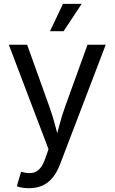

<svg xmlns="http://www.w3.org/2000/svg" viewBox="-20 -781 602 1009"><path d="M68.4 197.8 90.8 121.6 100.1 124Q127 130.9 148.9 127.7Q170.9 124.5 188.5 106Q206.1 87.4 219.2 48.3L234.9 2.9L26.4 -545.9H122.6L238.8 -222.2Q257.3 -171.4 270 -121.6Q282.7 -71.8 296.9 -24.9H264.6Q278.8 -71.8 291.7 -121.8Q304.7 -171.9 322.8 -222.2L439.9 -545.9H535.6L295.9 81.5Q279.3 125 256.1 153.1Q232.9 181.2 202.1 194.6Q171.4 208 132.8 208Q109.4 208 92.3 204.6Q75.2 201.2 68.4 197.8ZM242.7 -617.2 311 -760.7H409.2L314.5 -617.2Z"/></svg>

Font: Inter Variable
Style: Regular
Weight: 400
Designer: Rasmus Andersson
Foundry: rsms
Version: Version 4.001;git-9221beed3